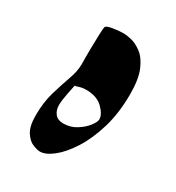

<svg xmlns="http://www.w3.org/2000/svg" viewBox="-124 -554 586 638"><g transform="rotate(30 168.5 -235.5)"><path d="M168.9 -474.6Q179.2 -474.6 198.5 -470Q217.8 -465.3 238.3 -449.7Q258.8 -434.1 272.9 -400.9Q287.1 -367.7 287.1 -310.1Q287.1 -237.8 269.8 -179.7Q252.4 -121.6 226.1 -80.3Q199.7 -39.1 171.9 -17.1Q144 4.9 122.6 4.9Q111.8 4.9 94.7 -2Q77.6 -8.8 64 -29.8Q50.3 -50.8 50.3 -92.8Q50.3 -143.1 62.3 -183.3Q74.2 -223.6 85.9 -256.1Q97.7 -288.6 97.7 -314.5Q97.7 -320.3 110.4 -318.1Q123 -315.9 123 -303.2Q123 -290 117.2 -262.5Q111.3 -234.9 105.7 -206.3Q100.1 -177.7 100.1 -161.1Q100.1 -141.1 110.8 -127.9Q121.6 -114.7 142.1 -114.7Q169.9 -114.7 192.1 -128.7Q214.4 -142.6 227.3 -159.7Q240.2 -176.8 240.2 -186.5Q240.2 -205.6 217.5 -227.8Q194.8 -250 153.3 -250Q138.7 -250 126.7 -245.8Q114.7 -241.7 107.9 -241.7Q103.5 -241.7 101.1 -262.2Q98.6 -282.7 97.9 -313.5Q97.2 -344.2 97.7 -376.2Q98.1 -408.2 99.1 -431.9Q100.1 -455.6 101.6 -460.4Q103.5 -466.8 126 -470.7Q148.4 -474.6 168.9 -474.6Z"/></g></svg>

Font: Awami Nastaliq
Style: Bold
Weight: 700
Designer: Peter Martin, SIL International
Foundry: SIL International
Version: Version 3.100